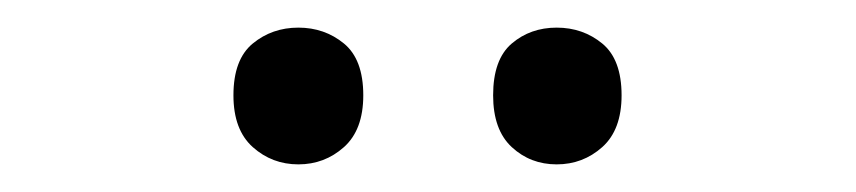

<svg xmlns="http://www.w3.org/2000/svg" viewBox="-20 -750 620 139"><path d="M149 -681Q149 -707 163 -718.5Q177 -730 196 -730Q215 -730 229 -718.5Q243 -707 243 -681Q243 -656 229 -643.5Q215 -631 196 -631Q177 -631 163 -643.5Q149 -656 149 -681ZM337 -681Q337 -707 350.5 -718.5Q364 -730 383 -730Q402 -730 416 -718.5Q430 -707 430 -681Q430 -656 416 -643.5Q402 -631 383 -631Q364 -631 350.5 -643.5Q337 -656 337 -681Z"/></svg>

Font: Noto Sans Tifinagh Ghat
Style: Regular
Weight: 400
Designer: JamraPatel
Foundry: JamraPatel LLC
Version: Version 2.006; ttfautohint (v1.8.4.7-5d5b)